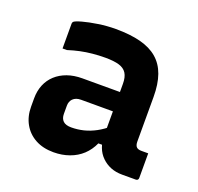

<svg xmlns="http://www.w3.org/2000/svg" viewBox="-103 -659 806 781"><g transform="rotate(20 300.0 -269.0)"><path d="M509.8 -340.5Q509.8 -316.3 509.8 -292.5Q509.8 -268.6 509.8 -244.2Q509.8 -219.8 509.8 -195.5Q509.8 -171.2 509.8 -147.8Q509.8 -139.9 511.5 -134Q513.2 -128 516.8 -124.5Q520.2 -121 525.4 -119.4Q530.5 -117.7 538.3 -117.7Q541.1 -117.7 543.6 -117.7Q546.1 -117.7 549 -117.7H567.8Q567.8 -90.8 567.8 -64.4Q567.8 -37.9 567.8 -11Q567.8 -5.9 564.8 -2.9Q561.8 0 556.8 0Q551.8 0 532.3 0Q512.8 0 497.8 0Q470.2 0 448 -8.8Q425.8 -17.7 408.9 -34.3Q391.9 -50.9 383.2 -74.1Q374.4 -97.3 374.4 -126Q374.4 -157.2 374.4 -189.1Q374.4 -221 374.4 -252.2Q374.4 -269 374.4 -284.7Q374.4 -300.3 374.4 -316.3Q374.4 -332.3 374.4 -348.3Q374.4 -377.1 364 -393.6Q353.6 -410.1 331.3 -416.9Q308.9 -423.7 270.9 -423.7Q242.7 -423.7 216.1 -421Q189.5 -418.4 164.4 -413.1Q139.4 -407.8 113.2 -399.4H94.4Q94.4 -425.6 94.4 -452.9Q94.4 -480.3 94.4 -505.7Q94.4 -509.5 95.4 -511.9Q96.4 -514.4 97.4 -515.4Q103.2 -521.2 130.7 -528.9Q158.1 -536.5 195.9 -542.2Q233.8 -548 270.9 -548Q333.8 -548 378.8 -536.3Q423.8 -524.7 452.8 -499.8Q481.8 -475 495.8 -435.6Q509.8 -396.2 509.8 -340.5ZM190.5 -151.6Q190.5 -131.3 201.8 -120.5Q213.1 -109.7 236.9 -109.7Q264.2 -109.7 290.2 -116.1Q316.1 -122.5 341.5 -136.1Q366.8 -149.7 392.5 -172V-86.4H363.4Q349.5 -55.6 326.5 -34.1Q303.5 -12.7 272 -1.4Q240.6 10 203.6 10Q158 10 124.7 -8.2Q91.4 -26.4 73.3 -58.8Q55.1 -91.1 55.1 -133.6V-169.2Q55.1 -201.5 66 -228Q77 -254.4 97.5 -273.2Q118 -292.1 147 -302.5Q176 -312.8 212.1 -312.8Q247 -312.8 280.3 -312.8Q313.5 -312.8 344 -312.8Q374.6 -312.8 402.3 -312.8Q411.2 -312.8 415.5 -297Q419.9 -281.2 420.9 -261.7Q421.9 -242.2 421.9 -229.1Q390.1 -229.1 360 -229.1Q329.9 -229.1 299.4 -229.1Q268.9 -229.1 236.9 -229.1Q225.1 -229.1 216.6 -226Q208 -222.9 201.7 -216.6Q196.5 -211.4 193.5 -203.8Q190.5 -196.2 190.5 -187Z"/></g></svg>

Font: Recursive Sans Linear Light
Style: Regular
Weight: 300
Version: Version 1.085